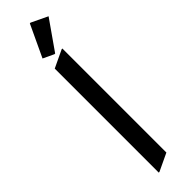

<svg xmlns="http://www.w3.org/2000/svg" viewBox="-332 -949 956 956"><g transform="rotate(-45 146.5 -470.5)"><path d="M169.4 -960H174.3L260.3 -918.9L152.3 -764.6H147.5L90.3 -791.5ZM97.7 19.5V-712.9L190.4 -756.8H195.3V-24.4L102.5 19.5Z"/></g></svg>

Font: Nova Cut
Style: Book
Weight: 400
Version: Version 2.000